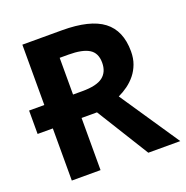

<svg xmlns="http://www.w3.org/2000/svg" viewBox="-128 -831 916 948"><g transform="rotate(-20 330.0 -357.0)"><path d="M10 -397H90V-714H298Q445 -714 514 -661.5Q583 -609 583 -500Q583 -463 572 -433.5Q561 -404 542.5 -381Q524 -358 500 -340.5Q476 -323 450 -311L660 0H492L322 -274H241V0H90V-274H10ZM290 -397Q365 -397 397.5 -422Q430 -447 430 -496Q430 -547 395 -568.5Q360 -590 287 -590H241V-397Z"/></g></svg>

Font: BC Sans
Style: Bold
Weight: 700
Designer: Monotype Design Team
Province of B.C.
Foundry: Monotype Imaging Inc.
Version: Version 2.000;GOOG;noto-source:20170915:90ef993387c0